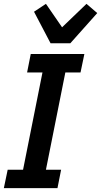

<svg xmlns="http://www.w3.org/2000/svg" viewBox="-23 -979 526 999"><path d="M-3 0 17 -96H97L198 -602H118L137 -698H416L396 -602H317L216 -96H295L276 0ZM240 -754 154 -918 216 -959 300 -837 427 -959 483 -911 343 -754Z"/></svg>

Font: IBM Plex Sans Condensed SemiBold
Style: Italic
Weight: 600
Width: 3
Italic angle: -11°
Designer: Mike Abbink, Paul van der Laan, Pieter van Rosmalen
Foundry: Bold Monday
Version: Version 1.3